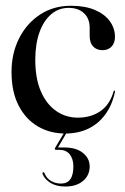

<svg xmlns="http://www.w3.org/2000/svg" viewBox="-20 -466 444 683"><path d="M389 -334.5Q389 -313.5 377 -300.5Q365 -287.5 344.5 -287.5Q324 -287.5 311.5 -300.5Q299 -313.5 299 -338V-367.5Q299 -399.5 279 -418.8Q259 -438 224 -438Q188.5 -438 161.8 -415Q135 -392 120.2 -350.5Q105.5 -309 105.5 -253.5Q105.5 -186.5 125.5 -140.8Q145.5 -95 179.8 -71.2Q214 -47.5 257 -47.5Q303.5 -47.5 337 -70.5Q370.5 -93.5 384 -140.5Q384.5 -142.5 385.5 -143.2Q386.5 -144 387.5 -143.5Q388.5 -143.5 389 -142.2Q389.5 -141 389 -139.5Q379 -92 354.5 -58.8Q330 -25.5 294 -8.2Q258 9 212.5 9Q158.5 9 115.2 -16Q72 -41 46.5 -90Q21 -139 21 -210Q21 -276 47.8 -329.2Q74.5 -382.5 122.2 -414Q170 -445.5 232.5 -445.5Q282 -445.5 317 -430.8Q352 -416 370.5 -390.8Q389 -365.5 389 -334.5ZM212.5 -1.5H221.5L184.5 61.5L182.5 58.5Q189 58.5 193.8 58.5Q198.5 58.5 208 58.5Q251 58.5 275 78Q299 97.5 299 126Q299 157.5 275.5 177.5Q252 197.5 212.5 197.5Q180.5 197.5 159.5 184.5Q138.5 171.5 131.5 152.5Q130.5 150.5 131 149Q131.5 147.5 133 147Q135 146 136.2 147Q137.5 148 138.5 150.5Q146 169 162 178Q178 187 197 187Q241 187 241 126Q241 99.5 228.2 83.2Q215.5 67 190.5 67H179Q176 67 175.2 65Q174.5 63 176 60Z"/></svg>

Font: Fraunces 120pt
Style: Regular
Weight: 400
Version: Version 1.000;[b76b70a41]